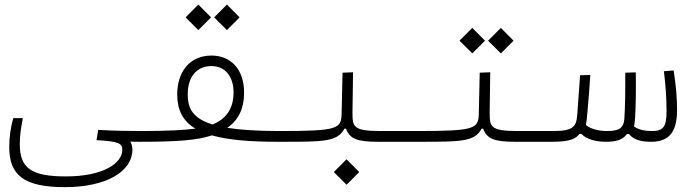

<svg xmlns="http://www.w3.org/2000/svg" viewBox="-20 -604 2970 820"><path d="M257.3 195.3C433.6 195.3 545.4 128.9 545.4 34.7C545.4 21.5 542 10.3 536.6 0.5C549.3 1.5 564.5 1.5 580.1 1.5C616.7 1.5 631.8 -2.9 631.8 -24.4C631.8 -41 621.1 -44.4 585.9 -44.4C535.6 -44.4 459 -45.4 399.4 -49.3L392.1 -5.4C487.8 -0.5 502.4 8.8 502.4 36.1C502.4 90.3 426.3 149.4 261.2 149.4C111.8 149.4 64.5 113.3 64.5 11.2C64.5 -27.3 70.3 -62 77.6 -99.6H36.6C24.9 -57.6 19.5 -17.1 19.5 24.4C19.5 143.6 81.5 195.3 257.3 195.3Z M580.6 1.5C744.1 1.5 826.2 -5.9 884.8 -25.9C951.7 -6.8 1043 1.5 1164.6 1.5C1193.4 1.5 1210.9 -2.9 1210.9 -24.9C1210.9 -41.5 1199.7 -44.4 1172.9 -44.4C1078.1 -44.4 1005.9 -49.3 950.7 -58.1C1000 -92.3 1022.5 -141.6 1022.5 -208.5C1022.5 -309.1 964.8 -366.7 883.3 -366.7C786.1 -366.7 736.8 -292 736.8 -200.7C736.8 -134.8 760.3 -87.4 814.5 -54.7C766.1 -48.3 694.3 -44.4 585.9 -44.4ZM887.7 -72.3C800.8 -99.1 781.7 -143.6 781.7 -201.2C781.7 -273.4 818.4 -321.8 882.3 -321.8C947.3 -321.8 977.5 -270.5 977.5 -209.5C977.5 -142.1 947.8 -96.7 887.7 -72.3ZM949.2 -475.6 1003.4 -529.8 949.2 -584.5 894.5 -529.8ZM827.1 -475.6 881.3 -529.8 827.1 -584.5 772.5 -529.8Z M1166 1.5C1173.3 1.5 1180.7 1.5 1188 1.5C1360.8 1.5 1421.9 1.5 1450.7 -54.2H1457.5C1474.1 -10.7 1505.9 1.5 1593.3 1.5H1752C1775.4 1.5 1789.6 -2.4 1789.6 -22C1789.6 -42 1782.7 -44.4 1757.8 -44.4H1604.5C1486.8 -44.4 1485.4 -63.5 1485.4 -124L1487.8 -295.4L1442.9 -293.5L1439 -119.1C1437.5 -53.2 1422.4 -44.4 1171.9 -44.4ZM1460 185.1 1514.2 130.9 1460 76.2 1405.8 130.9Z M1752 1.5C1759.3 1.5 1766.6 1.5 1773.9 1.5C1946.8 1.5 2007.8 1.5 2036.6 -54.2H2043.5C2060.1 -10.7 2091.8 1.5 2179.2 1.5H2337.9C2361.3 1.5 2375.5 -2.4 2375.5 -22C2375.5 -42 2368.7 -44.4 2343.8 -44.4H2190.4C2072.8 -44.4 2071.3 -63.5 2071.3 -124L2073.7 -295.4L2028.8 -293.5L2024.9 -119.1C2023.4 -53.2 2008.3 -44.4 1757.8 -44.4ZM1997.1 -376 2051.3 -430.2 1997.1 -484.9 1942.4 -430.2ZM2119.1 -376 2173.3 -430.2 2119.1 -484.9 2064.5 -430.2Z M2339.4 1.5C2420.9 1.5 2440.4 -14.2 2454.6 -31.7L2463.4 -32.2C2484.4 -8.3 2527.8 1.5 2567.4 1.5C2606.4 1.5 2638.2 -4.4 2657.7 -31.7H2666C2688 -4.9 2721.7 1.5 2761.7 1.5C2832 1.5 2871.6 -34.7 2871.6 -132.8C2871.6 -183.6 2867.7 -235.4 2856.9 -303.2L2815.4 -299.8C2823.2 -235.8 2826.7 -184.1 2826.7 -127.9C2826.7 -62 2812.5 -44.4 2764.2 -44.4C2736.8 -44.4 2709.5 -48.8 2688 -63.5C2689.9 -76.2 2691.4 -89.8 2692.4 -101.6C2695.8 -152.3 2696.3 -231.4 2695.3 -294.9L2650.4 -293.5C2650.9 -225.6 2649.9 -145 2646.5 -96.7C2643.6 -57.6 2624.5 -44.4 2573.7 -44.4C2542 -44.4 2505.9 -50.8 2482.4 -69.8C2485.4 -85.9 2487.3 -106.4 2489.3 -130.4C2494.1 -183.6 2497.6 -228 2501 -283.7L2457.5 -282.7C2453.6 -224.1 2450.7 -182.6 2445.3 -113.8C2441.4 -64 2429.2 -44.4 2343.8 -44.4Z"/></svg>

Font: Cascadia Code PL ExtraLight
Style: Regular
Weight: 200
Monospace: yes
Designer: Aaron Bell
Foundry: Saja Typeworks
Version: Version 2404.023